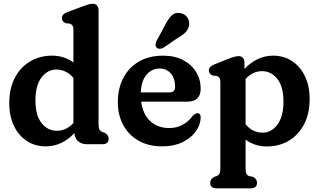

<svg xmlns="http://www.w3.org/2000/svg" viewBox="-20 -763 1688 1016"><path d="M29 -217Q29 -295.5 58.8 -351.8Q88.5 -408 139.8 -438.2Q191 -468.5 255 -468.5Q319.5 -468.5 368.5 -432.5V-603.5Q368.5 -620.5 363.8 -627.5Q359 -634.5 349.5 -638L328 -640Q307.5 -648.5 307.5 -667Q307.5 -688.5 337.5 -699.5L417 -729Q435.5 -736 447.8 -739.5Q460 -743 471 -743Q485.5 -743 493.5 -733.8Q501.5 -724.5 501.5 -709V-105.5Q501.5 -85.5 506.5 -77.2Q511.5 -69 520.5 -65L534 -60.5Q555 -48 555 -29.5Q555 0 522 0H438Q410.5 0 392.2 -16.8Q374 -33.5 374 -59Q342.5 -25 304.2 -6.8Q266 11.5 222 11.5Q165.5 11.5 122 -17Q78.5 -45.5 53.8 -97Q29 -148.5 29 -217ZM167.5 -231.5Q167.5 -153 199.8 -112Q232 -71 281 -71Q331 -71 368.5 -112V-351Q349 -373.5 326.2 -384.2Q303.5 -395 278.5 -395Q231 -395 199.2 -352.5Q167.5 -310 167.5 -231.5Z M1042 -293.5Q1042 -225 970 -225H727Q736.5 -156.5 776 -121Q815.5 -85.5 875.5 -85.5Q917 -85.5 948.5 -103.8Q980 -122 998 -148Q1014 -164.5 1024.5 -164Q1042.5 -163.5 1042 -140Q1040.5 -101 1015 -66.2Q989.5 -31.5 944.5 -10Q899.5 11.5 838.5 11.5Q766.5 11.5 713.8 -18.2Q661 -48 632.2 -101Q603.5 -154 603.5 -223.5Q603.5 -293.5 631.8 -349Q660 -404.5 713.8 -436.5Q767.5 -468.5 843.5 -468.5Q903.5 -468.5 948 -445.5Q992.5 -422.5 1017.2 -382.8Q1042 -343 1042 -293.5ZM825 -400.5Q783.5 -400.5 755.5 -367.8Q727.5 -335 725 -274H876Q906.5 -274 906.5 -303Q906.5 -349 883.5 -374.8Q860.5 -400.5 825 -400.5ZM852.5 -628Q868.5 -661 887.2 -680Q906 -699 935 -693.5Q959.5 -689 971.8 -669.8Q984 -650.5 980.5 -629Q976.5 -607.5 962.2 -592.5Q948 -577.5 920 -562L843.5 -509.5Q834.5 -505 824.5 -505Q814.5 -505 808.5 -511.5Q801.5 -519 803 -528.2Q804.5 -537.5 809 -547.5Z M1273.5 -432.5V-398.5Q1305.5 -432 1343.8 -450.2Q1382 -468.5 1425.5 -468.5Q1482 -468.5 1525.5 -439.8Q1569 -411 1593.8 -359.5Q1618.5 -308 1618.5 -239.5Q1618.5 -161 1588.8 -104.8Q1559 -48.5 1508 -18.2Q1457 12 1392.5 12Q1328 12 1279.5 -24V128Q1279.5 148 1284 156.5Q1288.5 165 1298 168.5L1319.5 173Q1340 184.5 1340 204Q1340 233.5 1307 233.5H1125.5Q1092.5 233.5 1092.5 204Q1092.5 185 1113 173L1127.5 168.5Q1136.5 164.5 1141.2 156.2Q1146 148 1146 128V-326.5Q1146 -344 1141.2 -351Q1136.5 -358 1127 -361L1105.5 -363.5Q1085 -372 1085 -390Q1085 -410.5 1115 -422.5L1187.5 -451.5Q1223.5 -466 1243 -466Q1257.5 -466 1265.5 -456.8Q1273.5 -447.5 1273.5 -432.5ZM1366.5 -386.5Q1316.5 -386.5 1279.5 -345V-105.5Q1298.5 -82.5 1321.2 -71.8Q1344 -61 1369 -61Q1416.5 -61 1448.2 -103.8Q1480 -146.5 1480 -225Q1480 -304 1447.8 -345.2Q1415.5 -386.5 1366.5 -386.5Z"/></svg>

Font: Fraunces 72pt S100 SemiBold
Style: Regular
Weight: 600
Version: Version 1.000; ttfautohint (v1.8.3)